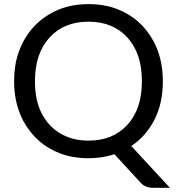

<svg xmlns="http://www.w3.org/2000/svg" viewBox="-20 -744 840 912"><path d="M787 148H707Q671 148 649.5 125.5L523.5 -11.5Q466.5 7.5 400.5 7.5Q327 7.5 267.8 -14.5Q208.5 -36.5 164.2 -76Q120 -115.5 91.5 -168Q47 -251 47 -358.5Q47 -433.5 68.2 -494.8Q89.5 -556 127.2 -602Q165 -648 216 -677.5Q295.5 -724.5 400.5 -724.5Q474 -724.5 533.2 -702.2Q592.5 -680 636.8 -640.5Q681 -601 709 -548.5Q753.5 -466 753.5 -358.5Q753.5 -252 713 -174Q672.5 -96 603.5 -50.5ZM400.5 -76Q516 -76 585 -151Q654 -226 654 -358.5Q654 -490.5 585 -566Q516 -641 400.5 -641Q283.5 -641 214.8 -565.2Q146 -489.5 146 -358.5Q146 -266 178.8 -204Q211.5 -142 266.5 -110Q324 -76 400.5 -76Z"/></svg>

Font: Verano Sans
Style: Regular
Weight: 400
Designer: Lukasz Dziedzic with Adam Twardoch and Botio Nikoltchev
Foundry: tyPoland Lukasz Dziedzic
Version: Version 3.001;December 28, 2019;FontCreator 12.0.0.2547 64-b